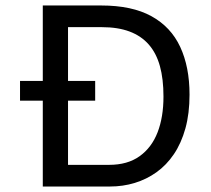

<svg xmlns="http://www.w3.org/2000/svg" viewBox="-20 -680 769 700"><path d="M53 -385H327V-313H53ZM184 0V-79H378Q445 -79 489 -110.5Q533 -142 554.5 -197.5Q576 -253 576 -328Q576 -392 563 -439Q550 -486 522.5 -517.5Q495 -549 452.5 -565Q410 -581 351 -581H184V-660H349Q461 -660 532 -621Q603 -582 637 -509Q671 -436 671 -335Q671 -266 656 -212Q641 -158 614 -118Q587 -78 550.5 -52Q514 -26 471 -13Q428 0 381 0ZM136 0V-660H228V0Z"/></svg>

Font: Bricolage Grotesque 28pt
Style: Regular
Weight: 400
Version: Version 1.001;gftools[0.9.33.dev8+g029e19f]